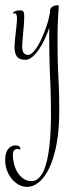

<svg xmlns="http://www.w3.org/2000/svg" viewBox="-44 -235 288 745"><path d="M-23.9 386.2Q-23.9 357.4 -12.5 343.3Q-1 329.1 17.1 329.1Q25.4 329.1 30.3 332.8Q35.2 336.4 35.2 341.8Q35.2 345.2 32.2 345.2Q30.3 345.2 28.1 344Q25.9 342.8 22 342.8Q16.6 342.8 11.2 347.9Q5.9 353 5.9 367.2Q5.9 383.8 10.5 401.6Q15.1 419.4 24.2 434.1Q33.2 448.7 46.9 458.3Q60.5 467.8 78.1 467.8Q93.3 467.8 105 457.3Q116.7 446.8 125 428.5Q133.3 410.2 138.9 385.3Q144.5 360.4 147.7 331.8Q150.9 303.2 152.3 272Q153.8 240.7 153.8 210Q153.8 179.7 153.3 155Q152.8 130.4 152.1 108.4Q151.4 86.4 150.4 65.7Q149.4 44.9 148.7 22.2Q147.9 -0.5 147.5 -26.6Q147 -52.7 147 -85V-127Q140.1 -106.4 130.1 -84.5Q120.1 -62.5 107.9 -44.4Q95.7 -26.4 82 -14.6Q68.4 -2.9 54.2 -2.9Q31.2 -2.9 21.7 -15.6Q12.2 -28.3 12.2 -53.2Q12.2 -60.5 13.7 -75.9Q15.1 -91.3 17.1 -108.2Q19 -125 20.5 -139.9Q22 -154.8 22 -162.1Q22 -183.1 14.2 -183.1Q13.2 -183.1 12.7 -182.9Q12.2 -182.6 11.2 -182.6Q10.3 -182.1 9.8 -182.1Q6.8 -182.1 6.8 -186Q6.8 -187.5 14.2 -191.2Q21.5 -194.8 35.2 -194.8Q41.5 -194.8 44.4 -192.4Q47.4 -189.9 48.6 -185.3Q49.8 -180.7 49.8 -174.3Q49.8 -168 49.8 -160.2Q49.8 -153.3 48.6 -138.4Q47.4 -123.5 45.9 -107.2Q44.4 -90.8 43.2 -76.4Q42 -62 42 -56.2Q42 -37.1 48.1 -29.5Q54.2 -22 64.9 -22Q73.2 -22 82.8 -31Q92.3 -40 101.3 -54.7Q110.4 -69.3 118.4 -87.6Q126.5 -106 133.3 -124.5Q140.1 -143.1 144.3 -159.9Q148.4 -176.8 149.9 -188V-189V-192.9Q149.9 -198.7 153.1 -203.1Q156.2 -207.5 160.9 -210Q165.5 -212.4 170.7 -213.6Q175.8 -214.8 180.2 -214.8Q183.1 -214.8 183.6 -212.9Q184.1 -210.9 184.1 -210Q184.1 -208.5 181.6 -174.8Q179.2 -141.1 179.2 -80.1Q179.2 -43 179.7 -16.8Q180.2 9.3 180.9 29.5Q181.6 49.8 182.6 66.7Q183.6 83.5 184.3 101.8Q185.1 120.1 185.5 142.1Q186 164.1 186 194.8Q186 268.6 175.5 324Q165 379.4 147.5 416.3Q129.9 453.1 107.4 471.7Q85 490.2 61 490.2Q44.4 490.2 29.1 481.9Q13.7 473.6 2 459.5Q-9.8 445.3 -16.8 426.5Q-23.9 407.7 -23.9 386.2Z"/></svg>

Font: Stalemate
Style: Regular
Weight: 400
Designer: Astigmatic (AOETI)
Foundry: Astigmatic (AOETI)
Version: Version 001.000